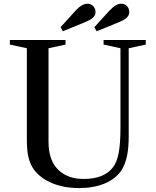

<svg xmlns="http://www.w3.org/2000/svg" viewBox="-20 -970 812 1001"><path d="M393 10.5Q314.5 10.5 253.8 -14.2Q193 -39 159 -83Q139 -109.5 129.5 -145.2Q120 -181 120 -243V-718.5L31.5 -737.5V-761.5H321.5V-737.5L233 -718.5V-230.5Q233 -135 282.5 -86Q332 -37 415.5 -37Q524 -37 569.5 -98.5Q590 -125.5 599 -174Q608 -222.5 608 -302.5V-718.5L520 -737.5V-761.5H740V-737.5L651 -718.5V-258.5Q651 -196.5 641.5 -153.8Q632 -111 612.5 -81Q583 -37.5 526 -13.5Q469 10.5 393 10.5ZM484 -807 472 -828.5 551 -915Q568 -933 583 -941.8Q598 -950.5 612 -950.5Q630.5 -950.5 642.2 -938Q654 -925.5 654 -907.5Q654 -890.5 641.2 -878Q628.5 -865.5 589.5 -850ZM307.5 -807 296 -828.5 374.5 -915Q391 -933 406.2 -941.8Q421.5 -950.5 435 -950.5Q454 -950.5 466 -938Q478 -925.5 478 -907.5Q478 -890.5 464.8 -878Q451.5 -865.5 412.5 -850Z"/></svg>

Font: Libre Caslon Text
Style: Regular
Weight: 400
Designer: Pablo Impallari, Rodrigo Fuenzalida, Katja Schimmel
Foundry: Pablo Impallari, Rodrigo Fuenzalida
Version: Version 2.000